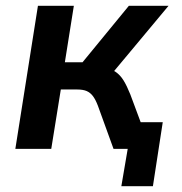

<svg xmlns="http://www.w3.org/2000/svg" viewBox="-20 -514 628 663"><path d="M399 129 421 0H378L392 -92H542L508 129ZM33 0 111 -494H235L204 -299H265L425 -494H562L356 -247L336 -280Q363 -277 379 -266Q395 -255 406.5 -236.5Q418 -218 430 -188L500 0H372L318 -149Q310 -170 301 -182Q292 -194 279.5 -199.5Q267 -205 246 -205H190L157 0Z"/></svg>

Font: Nunito Sans 10pt SemiCondensed
Style: Bold Italic
Weight: 700
Width: 4
Italic angle: -9°
Designer: Vernon Adams
Foundry: Vernon Adams
Version: Version 3.101;gftools[0.9.27]